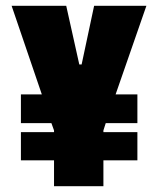

<svg xmlns="http://www.w3.org/2000/svg" viewBox="-20 -641 544 661"><path d="M484 -621 378 -316H453V-217H344L336 -192V-186H453V-89H336V0H166V-89H52V-186H166V-192L157 -217H52V-316H124L20 -621H208L253 -419H261L304 -621Z"/></svg>

Font: Passion One
Style: Regular
Weight: 400
Designer: Alejandro Lo Celso
Foundry: Fontstage
Version: Version 1.001